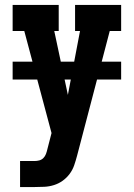

<svg xmlns="http://www.w3.org/2000/svg" viewBox="-20 -550 540 775"><path d="M61 205V100H119Q129 100 138.5 97.5Q148 95 155 88Q162 81 165.5 71.5Q169 62 171 53L188 -13L78 -425H31V-530H217V-425H199L254 -167L303 -425H283V-530H469V-425H423L291 79Q286 98 279.5 117Q273 136 261 152Q249 168 233 179.5Q217 191 198 197Q179 203 159 204Q139 205 119 205ZM31 -229V-301H469V-229Z"/></svg>

Font: Iosevka Slab Extrabold
Style: Regular
Weight: 800
Monospace: yes
Designer: Belleve Invis
Foundry: Belleve Invis
Version: Version 11.1.1; ttfautohint (v1.8.3)